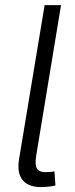

<svg xmlns="http://www.w3.org/2000/svg" viewBox="-20 -748 300 771"><path d="M156.7 2.9Q99.1 6.3 73 -22.2Q46.9 -50.8 56.6 -109.4L159.2 -727.5H225.1L125.5 -124Q118.7 -83 130.1 -68.6Q141.6 -54.2 173.3 -57.1Q183.6 -57.6 188.5 -58.1Q193.4 -58.6 198.7 -60.1L202.6 -3.4Q193.8 -1 181.6 0.7Q169.4 2.4 156.7 2.9Z"/></svg>

Font: Inter Light
Style: Italic
Weight: 300
Italic angle: -9.3988°
Designer: Rasmus Andersson
Foundry: rsms
Version: Version 4.001;git-66647c0bb